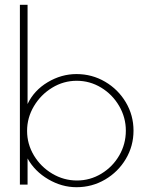

<svg xmlns="http://www.w3.org/2000/svg" viewBox="-20 -770 614 801"><path d="M95 -109V0H63V-750H95V-336Q122 -393 179 -427Q236 -461 299 -461Q364 -461 418.5 -429Q473 -397 505 -343Q537 -289 537 -225Q537 -161 505 -107Q473 -53 418.5 -21Q364 11 299 11Q238 11 181.5 -22Q125 -55 95 -109ZM505 -225Q505 -280 477 -328Q449 -376 402 -404.5Q355 -433 300 -433Q245 -433 197.5 -404Q150 -375 121.5 -327Q93 -279 93 -224Q93 -169 121.5 -121.5Q150 -74 198 -45.5Q246 -17 301 -17Q356 -17 403 -45.5Q450 -74 477.5 -121.5Q505 -169 505 -225Z"/></svg>

Font: Poiret One
Style: Regular
Weight: 400
Designer: Denis Masharov (denis.masharov@gmail.com), Cyreal (Charset Expansion)
Foundry: Denis Masharov
Version: Version 1.101